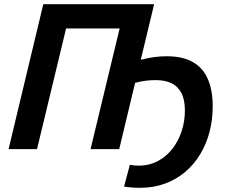

<svg xmlns="http://www.w3.org/2000/svg" viewBox="-20 -713 1092 918"><path d="M648 185Q630 185 611 183.5Q592 182 573 179L601 75Q612 77 622 78Q632 79 642 79Q694 79 735 57Q776 35 804.5 -2Q833 -39 848.5 -86Q864 -133 864 -184Q864 -237 847 -269Q830 -301 799 -315.5Q768 -330 725 -330Q701 -330 676.5 -327Q652 -324 626 -317L550 0H413L552 -577H296L157 0H21L187 -693H717L653 -427Q686 -436 717 -440Q748 -444 777 -444Q854 -444 902.5 -416Q951 -388 974 -334.5Q997 -281 997 -204Q997 -141 982 -83Q967 -25 937.5 24Q908 73 865.5 109Q823 145 768.5 165Q714 185 648 185Z"/></svg>

Font: Ubuntu Sans
Style: Bold Italic
Weight: 700
Italic angle: -13.5°
Designer: Dalton Maag Ltd
Foundry: Dalton Maag Ltd
Version: Version 1.006